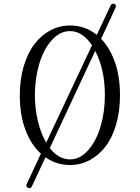

<svg xmlns="http://www.w3.org/2000/svg" viewBox="-20 -870 740 1018"><path d="M351.1 4.9Q279.3 4.9 221.2 -36.1L149.9 116.2Q143.6 132.3 128.9 126Q114.7 119.6 123 103L196.8 -55.2Q144.5 -102.5 114.7 -181.9Q85 -261.2 85 -365.2Q85 -449.2 106 -519.5Q127 -589.8 163.1 -636.7Q199.2 -683.6 247.6 -709.2Q295.9 -734.9 351.1 -734.9Q431.6 -734.9 493.2 -685.1L565.9 -839.8Q572.8 -854 586.9 -849.1Q592.8 -847.2 594.2 -840.8Q595.7 -834.5 591.8 -827.1L516.1 -664.1Q563.5 -615.2 589.8 -539.1Q616.2 -462.9 616.2 -365.2Q616.2 -280.3 595.7 -210Q575.2 -139.6 539.3 -93Q503.4 -46.4 455.1 -20.8Q406.7 4.9 351.1 4.9ZM165 -365.2Q165 -294.4 180.9 -228Q196.8 -161.6 225.1 -113.8L467.8 -629.9Q417.5 -705.1 351.1 -705.1Q296.9 -705.1 253.4 -655.8Q210 -606.4 187.5 -529.3Q165 -452.1 165 -365.2ZM244.1 -85Q290.5 -24.9 351.1 -24.9Q404.8 -24.9 448 -74.2Q491.2 -123.5 513.7 -200.7Q536.1 -277.8 536.1 -365.2Q536.1 -501.5 484.9 -600.1Z"/></svg>

Font: Director Light
Style: Regular
Weight: 100
Designer: Ange Degheest & May Jolivet & Justine Herbel
Foundry: Velvetyne Type Foundry
Version: Version 1.000;FEAKit 1.0